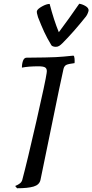

<svg xmlns="http://www.w3.org/2000/svg" viewBox="-20 -1001 493 1025"><path d="M61 -8Q78 -15 87 -22.5Q96 -30 99 -41Q125 -138 174.5 -355Q224 -572 229 -611Q230 -615 230 -621Q230 -636 220 -641.5Q210 -647 185 -647Q132 -647 97 -640Q97 -661 103 -677Q109 -693 122 -693Q239 -694 277.5 -696Q316 -698 372 -704Q377 -702 378 -687.5Q379 -673 378 -664Q345 -660 334 -654.5Q323 -649 319 -633Q311 -602 240 -254Q200 -57 196 -40Q190 -14 159 -5Q128 4 71 4ZM453 -946Q453 -942 449 -931.5Q445 -921 439 -913Q371 -828 314 -771Q304 -761 296 -756Q288 -751 278 -751Q270 -751 263 -753.5Q256 -756 254 -760Q231 -798 216 -830.5Q201 -863 183 -909Q175 -934 177 -942Q180 -953 204 -966.5Q228 -980 245 -980Q268 -892 294 -829Q348 -901 403 -981Q419 -979 436 -969Q453 -959 453 -946Z"/></svg>

Font: Charmonman
Style: Bold
Weight: 700
Designer: Ekaluck Peanpanawate
Foundry: Cadson Demak Co.,Ltd.
Version: Version 1.000; ttfautohint (v1.6)